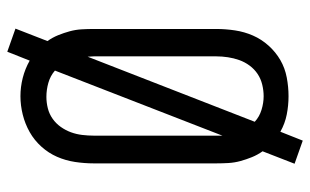

<svg xmlns="http://www.w3.org/2000/svg" viewBox="-186 -638 871 540"><g transform="rotate(-90 250.0 -367.5)"><path d="M125 48 60 25 95 -65Q85 -79 78.5 -95Q72 -111 67.5 -127.5Q63 -144 62 -161Q61 -178 61 -195V-540Q61 -566 65 -592.5Q69 -619 79.5 -643Q90 -667 108 -687Q126 -707 149 -720Q172 -733 198 -739.5Q224 -746 250 -746Q276 -746 301.5 -739.5Q327 -733 350 -720L375 -783L440 -760L405 -670Q415 -656 421.5 -640Q428 -624 432.5 -607.5Q437 -591 438 -574Q439 -557 439 -540V-195Q439 -169 435 -142.5Q431 -116 420.5 -92Q410 -68 392 -48Q374 -28 351.5 -15Q329 -2 302.5 3Q276 8 250 8Q224 8 198.5 3Q173 -2 150 -15ZM139 -178 322 -649Q307 -662 287.5 -667.5Q268 -673 248 -673Q232 -673 216 -669Q200 -665 186.5 -655.5Q173 -646 163.5 -632.5Q154 -619 148.5 -604Q143 -589 141 -572.5Q139 -556 139 -540V-195Q139 -191 139 -186.5Q139 -182 139 -178ZM250 -62Q266 -62 282.5 -66Q299 -70 312.5 -79Q326 -88 336 -101.5Q346 -115 351.5 -130.5Q357 -146 359.5 -162.5Q362 -179 362 -195V-540Q362 -544 361.5 -548.5Q361 -553 361 -557L178 -87Q192 -74 211.5 -68Q231 -62 250 -62Z"/></g></svg>

Font: Iosevka Gothic
Style: Regular
Weight: 400
Monospace: yes
Designer: Belleve Invis
Foundry: Belleve Invis
Version: Version 15.5.1; ttfautohint (v1.8.4)